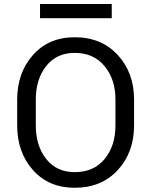

<svg xmlns="http://www.w3.org/2000/svg" viewBox="-20 -902 735 933"><path d="M523 -813.5H174.5V-882.5H523ZM343 10.5Q217 10.5 140.2 -75.5Q63.5 -161.5 63.5 -292.5V-418Q63.5 -548.5 140.2 -634.8Q217 -721 343 -721Q473 -721 552.2 -634.8Q631.5 -548.5 631.5 -418V-292.5Q631.5 -161.5 552.2 -75.5Q473 10.5 343 10.5ZM343 -65.5Q435.5 -65.5 488.2 -129.2Q541 -193 541 -292.5V-419Q541 -517 487.8 -581Q434.5 -645 343 -645Q255 -645 204.5 -581Q154 -517 154 -419V-292.5Q154 -193.5 204.5 -129.5Q255 -65.5 343 -65.5Z"/></svg>

Font: Roberto Sans
Style: Regular
Weight: 400
Designer: Google (font) & Cristiano Sobral (main changes)
Version: Version 1.500; ttfautohint (v1.8.4.7-5d5b-dirty)